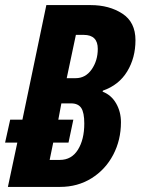

<svg xmlns="http://www.w3.org/2000/svg" viewBox="-35 -734 552 754"><path d="M33 -174H-15L5 -264H53L147 -714H321Q394 -714 445.5 -680.5Q497 -647 497 -576Q497 -507 464.5 -453.5Q432 -400 369 -378L368 -374Q402 -361 421 -328Q440 -295 440 -254Q440 -184 409.5 -126Q379 -68 324.5 -34Q270 0 201 0H-4ZM262 -427Q301 -427 325 -461.5Q349 -496 349 -542Q349 -597 294 -597H263L227 -427ZM200 -106Q246 -106 271 -146Q296 -186 296 -249Q296 -292 284 -310Q272 -328 244 -328H206L194 -264H253L234 -174H174L160 -106Z"/></svg>

Font: Noto Sans Display Ex Bold Cond
Style: Italic
Weight: 800
Width: 3
Italic angle: -12°
Designer: Monotype Design team
Foundry: Monotype Imaging Inc.
Version: Version 1.000